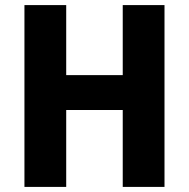

<svg xmlns="http://www.w3.org/2000/svg" viewBox="-20 -734 742 754"><path d="M626 0V-714H462V-439H240V-714H76V0H240V-302H462V0Z"/></svg>

Font: Noto Sans Arabic UI SmCn XBd
Style: Regular
Weight: 800
Width: 4
Designer: Monotype Design Team, Nadine Chahine and Nizar Qandah
Foundry: Monotype Imaging Inc.
Version: Version 2.010